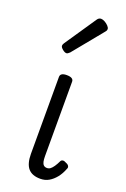

<svg xmlns="http://www.w3.org/2000/svg" viewBox="-163 -890 629 959"><g transform="rotate(20 152.0 -410.5)"><path d="M186 17Q164 17 148 11Q132 5 121.5 -7Q111 -19 105.5 -38.5Q100 -58 100 -84V-493Q100 -504 108.5 -509.5Q117 -515 134 -515Q152 -515 161 -509.5Q170 -504 170 -493V-98Q170 -80 172.5 -68.5Q175 -57 181.5 -51Q188 -45 199 -45Q209 -45 217 -51Q225 -57 233.5 -69.5Q242 -82 251 -101Q255 -107 262.5 -107.5Q270 -108 280 -102Q291 -98 295 -90.5Q299 -83 295 -76Q284 -47 267.5 -26.5Q251 -6 231 5.5Q211 17 186 17ZM94 -617Q85 -617 73 -627Q61 -637 61 -645Q61 -648 62 -651Q63 -654 66 -659L179 -826Q183 -832 188 -835Q193 -838 199 -838Q208 -838 219 -832Q230 -826 238.5 -817Q247 -808 247 -801Q247 -795 245 -791.5Q243 -788 237 -781L111 -627Q101 -617 94 -617Z"/></g></svg>

Font: Playwrite GB S Light
Style: Regular
Weight: 300
Designer: Veronika Burian, José Scaglione
Foundry: TypeTogether
Version: Version 1.002